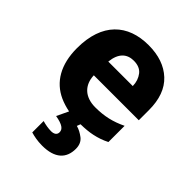

<svg xmlns="http://www.w3.org/2000/svg" viewBox="-222 -683 1048 1048"><g transform="rotate(45 301.5 -159.5)"><path d="M309.1 -559.1C149.4 -559.1 43.9 -465.3 43.9 -271C43.9 -142.6 95.7 -59.6 181.6 -20C205.1 -9.3 230.5 -1.5 257.8 3.9L225.6 71.8C281.7 81.5 301.8 97.2 301.8 121.1C301.8 141.1 286.1 149.9 264.6 149.9C243.2 149.9 218.3 145.5 196.8 139.2V227.1C218.3 233.4 248.5 240.2 285.6 240.2C384.8 240.2 428.7 194.8 428.7 122.1C428.7 94.7 419.4 73.7 401.4 59.6C382.8 45.4 363.8 35.2 343.8 29.8L351.6 9.3C386.2 8.8 416.5 5.9 441.4 0.5C471.7 -5.9 500.5 -15.6 527.8 -29.8V-154.8C466.8 -125.5 412.6 -112.8 342.8 -112.8C262.2 -112.8 216.3 -158.7 213.9 -231H561V-309.1C561 -391.1 538.6 -453.1 493.2 -495.6C447.8 -538.1 386.2 -559.1 309.1 -559.1ZM312 -441.9C343.3 -441.9 366.7 -432.1 381.8 -412.6C397 -392.6 405.3 -368.7 405.8 -339.8H216.8C224.1 -410.6 259.8 -441.9 312 -441.9Z"/></g></svg>

Font: Noto Reveo Sans
Style: Regular
Weight: 800
Designer: Monotype Design Team
Foundry: Monotype Imaging Inc.
Version: Version 2.007